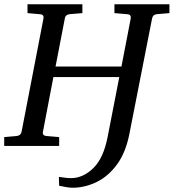

<svg xmlns="http://www.w3.org/2000/svg" viewBox="-35 -691 822 909"><path d="M314 197.8Q298.8 198.2 281.2 195.3Q263.7 192.4 245.1 188.5L243.7 146.5Q260.3 148.4 273.4 150.4Q286.6 152.3 301.3 152.3Q357.9 152.3 406.5 105.2Q455.1 58.1 474.6 -43L529.8 -326.2H217.8L168 -65.9Q166.5 -58.6 170.4 -53.2Q174.3 -47.9 187 -46.9L245.1 -42V0H-15.1V-42L42 -46.9Q62.5 -48.3 66.9 -65.9L170.9 -604Q172.4 -612.3 168.5 -617.9Q164.6 -623.5 150.9 -624L95.2 -628.9V-670.9H355V-628.9L295.9 -624Q287.1 -623.5 280.3 -618.7Q273.4 -613.8 272 -604L228 -376H540L584 -604Q585.4 -612.3 581.5 -617.9Q577.6 -623.5 564 -624L506.8 -628.9V-670.9H767.1V-628.9L709 -624Q689 -622.6 685.1 -604L578.1 -59.6Q561 29.3 520.3 85.7Q479.5 142.1 425.5 169.2Q371.6 196.3 314 197.8Z"/></svg>

Font: Charis
Style: Italic
Weight: 400
Italic angle: -11°
Designer: Walt Agee, Miriam Martin, Annie Olsen, Victor Gaultney, Lorna Priest, Alan Ward, Bob Hallissy, Martin Hosken, Sharon Cor
Foundry: SIL Global
Version: Version 7.000